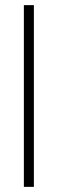

<svg xmlns="http://www.w3.org/2000/svg" viewBox="-20 -718 225 748"><path d="M112 10V-698H73V10Z"/></svg>

Font: Libertinus Math
Style: Regular
Weight: 400
Designer: Philipp H. Poll
Foundry: Khaled Hosny
Version: Version 6.2